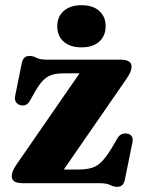

<svg xmlns="http://www.w3.org/2000/svg" viewBox="-20 -709 552 743"><path d="M469.4 -403.9 204.3 -20.1 181.4 -53H283.1Q315.3 -53 336.6 -59.9Q358 -66.9 375.8 -85.8Q393.6 -104.8 415 -140.6L434.1 -173.3Q441.6 -186.1 451.5 -189.9Q461.5 -193.8 472.6 -191.8Q485.2 -189.4 490.2 -180.9Q495.2 -172.4 492.5 -158.1L463.1 -13.5Q460 1.2 452.6 7.6Q445.3 14 433.3 14Q420 14 406.5 7Q393.1 0 365.5 0H71.5Q46.2 0 35.8 -6.9Q25.4 -13.8 25.4 -27.3Q25.4 -36.5 29.8 -47.5Q34.2 -58.6 45.2 -74.3L309.7 -456.8L338.5 -425.1H226.7Q200 -425.1 181.5 -419.6Q163 -414 147.8 -399Q132.7 -384 116.4 -355.6L95.2 -318.2Q88.9 -307.2 79.7 -303.1Q70.6 -299 58.2 -302.2Q46.8 -305.4 41.3 -314.9Q35.8 -324.4 38.9 -338.8L64.1 -464.1Q67.1 -478.7 74.6 -485.6Q82 -492.6 94.2 -492.6Q107.6 -492.6 120.9 -485.4Q134.2 -478.2 161.2 -478.2H443.1Q468.4 -478.2 478.8 -471.3Q489.2 -464.5 489.2 -450.9Q489.2 -441.8 484.8 -430.8Q480.4 -419.7 469.4 -403.9ZM295.6 -525.7Q252 -525.7 226.8 -547.6Q201.6 -569.6 201.6 -607.7Q201.6 -644.7 226.8 -666.8Q252 -688.9 295.6 -688.9Q339.3 -688.9 364 -666.8Q388.8 -644.7 388.8 -607.7Q388.8 -570.4 364 -548Q339.3 -525.7 295.6 -525.7Z"/></svg>

Font: Fraunces
Style: Regular
Weight: 900
Version: Version 1.000;[b76b70a41]